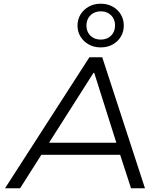

<svg xmlns="http://www.w3.org/2000/svg" viewBox="-20 -1013 885 1033"><path d="M7 0 461 -705H530L760 0H685L619 -203L657 -180H171L217 -203L88 0ZM483 -621 233 -228 205 -245H642L611 -229L487 -621ZM522 -758Q486 -758 458 -773.5Q430 -789 413.5 -815.5Q397 -842 397 -875Q397 -909 413.5 -935.5Q430 -962 458 -977.5Q486 -993 522 -993Q558 -993 586 -977.5Q614 -962 630 -935.5Q646 -909 646 -875Q646 -842 630 -815.5Q614 -789 586 -773.5Q558 -758 522 -758ZM522 -800Q556 -800 577.5 -821Q599 -842 599 -876Q599 -910 577.5 -931Q556 -952 522 -952Q488 -952 466.5 -930.5Q445 -909 445 -876Q445 -842 466.5 -821Q488 -800 522 -800Z"/></svg>

Font: Nunito Sans 7pt SemiExpanded Light
Style: Italic
Weight: 300
Width: 6
Italic angle: -9°
Designer: Vernon Adams
Foundry: Vernon Adams
Version: Version 3.101;gftools[0.9.27]